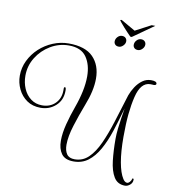

<svg xmlns="http://www.w3.org/2000/svg" viewBox="-156 -895 959 1080"><g transform="rotate(10 323.5 -354.5)"><path d="M631 103Q588 103 567 68.5Q546 34 539.5 -23Q533 -80 533 -147Q533 -174 536.5 -206Q540 -238 545 -269.5Q550 -301 554 -325Q534 -253 513.5 -190.5Q493 -128 466.5 -81Q440 -34 405 -7.5Q370 19 322 19Q273 19 252.5 -9.5Q232 -38 232 -84Q232 -127 245.5 -179.5Q259 -232 279 -287Q296 -334 305.5 -379.5Q315 -425 315 -465Q315 -532 284.5 -575.5Q254 -619 184 -619Q128 -619 79.5 -590Q31 -561 1.5 -513.5Q-28 -466 -28 -409Q-28 -370 -13.5 -336Q1 -302 28.5 -281.5Q56 -261 93 -261Q139 -261 168 -290Q197 -319 197 -365V-376Q197 -384 203 -384Q209 -384 209 -365Q209 -311 173 -278.5Q137 -246 87 -246Q41 -246 8.5 -268.5Q-24 -291 -41.5 -327.5Q-59 -364 -59 -404Q-59 -450 -39 -491Q-19 -532 14.5 -563Q48 -594 91.5 -612Q135 -630 181 -630Q276 -630 321 -584Q366 -538 366 -461Q366 -392 331 -304Q307 -242 287 -178Q267 -114 267 -67Q267 -34 280.5 -14Q294 6 326 6Q372 6 405 -26Q438 -58 463.5 -114Q489 -170 512 -243.5Q535 -317 561 -401Q570 -426 586 -450.5Q602 -475 624 -491Q646 -507 673 -507Q706 -507 706 -492Q706 -483 691 -483Q693 -483 686.5 -483.5Q680 -484 673 -484Q618 -484 597 -397Q586 -352 580.5 -297Q575 -242 575 -166Q575 -82 585.5 -22.5Q596 37 616 68Q627 85 640 85Q647 85 654.5 77Q662 69 666 55Q673 55 673 61Q673 80 659 91.5Q645 103 631 103ZM570 -661Q556 -661 549 -668.5Q542 -676 542 -686Q542 -701 553 -712.5Q564 -724 578 -724Q591 -724 598.5 -716.5Q606 -709 606 -698Q606 -684 594.5 -672.5Q583 -661 570 -661ZM461 -661Q447 -661 440 -668.5Q433 -676 433 -686Q433 -701 444 -712.5Q455 -724 469 -724Q482 -724 489.5 -716.5Q497 -709 497 -698Q497 -684 485.5 -672.5Q474 -661 461 -661ZM519 -727Q516 -727 513 -730Q508 -735 496.5 -747Q485 -759 472.5 -773Q460 -787 451.5 -797.5Q443 -808 443 -809Q445 -812 451 -812L533 -765L622 -812H643L527 -730Q523 -727 519 -727Z"/></g></svg>

Font: Updock
Style: Regular
Weight: 400
Designer: Robert E. Leuschke
Foundry: Robert E. Leuschke
Version: Version 1.010; ttfautohint (v1.8.4.7-5d5b)